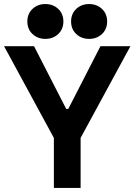

<svg xmlns="http://www.w3.org/2000/svg" viewBox="-26 -928 664 948"><path d="M142 -700 301 -390H311L470 -700H618L372 -247V0H240V-247L-6 -700ZM109 -822Q109 -860 134.5 -884Q160 -908 198 -908Q236 -908 261.5 -884Q287 -860 287 -822Q287 -784 261.5 -760Q236 -736 198 -736Q160 -736 134.5 -760Q109 -784 109 -822ZM325 -822Q325 -860 350.5 -884Q376 -908 414 -908Q452 -908 477.5 -884Q503 -860 503 -822Q503 -784 477.5 -760Q452 -736 414 -736Q376 -736 350.5 -760Q325 -784 325 -822Z"/></svg>

Font: Space Grotesk Variable
Style: Regular
Weight: 400
Designer: Florian Karsten (Space Grotesk), Colophon Foundry (Space Mono)
Foundry: Florian Karsten
Version: Version 1.106